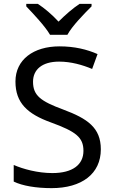

<svg xmlns="http://www.w3.org/2000/svg" viewBox="-20 -964 589 994"><path d="M239 -784H329C353 -829 416 -893 454 -931V-944H392C357 -921 319 -888 283 -852C250 -888 211 -921 176 -944H116V-931C152 -893 213 -829 239 -784ZM502 -191C502 -303 433 -350 307 -397C191 -440 151 -469 151 -541C151 -603 197 -645 286 -645C348 -645 407 -628 457 -607L485 -684C431 -708 366 -724 288 -724C153 -724 60 -655 60 -542C60 -431 122 -374 244 -330C373 -283 412 -253 412 -183C412 -112 357 -68 251 -68C175 -68 99 -89 51 -110V-24C96 -2 167 10 247 10C403 10 502 -64 502 -191Z"/></svg>

Font: Noto Sans Arabic UI
Style: Regular
Weight: 400
Designer: Monotype Design Team, Nadine Chahine and Nizar Qandah
Foundry: Monotype Imaging Inc.
Version: Version 2.010